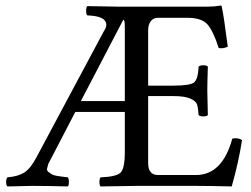

<svg xmlns="http://www.w3.org/2000/svg" viewBox="-20 -669 905 691"><path d="M271 -305.2H429.2V-575.2Q429.2 -596.2 423.8 -598.1ZM429.2 -122.1V-266.1H251L153.8 -79.1Q150.9 -69.3 149.4 -62.3Q147.9 -55.2 154.5 -50Q161.1 -44.9 167 -41.5Q172.9 -38.1 184.3 -36.1Q195.8 -34.2 204.3 -33.2Q212.9 -32.2 224.1 -30.8Q228 -25.9 228 -13.9Q228 -2 224.1 2Q149.9 0 96.2 0Q81.1 0 6.8 2Q2 -2 2 -13.9Q2 -25.9 6.8 -30.8Q43.9 -33.7 66.4 -47.4Q88.9 -61 110.8 -102.1L354 -557.1Q370.1 -580.1 356.4 -595.9Q342.8 -611.8 293.9 -613.8Q290 -617.7 290 -629.9Q290 -642.1 293.9 -647L409.2 -645H548.8H725.1Q751 -645 773.9 -648.9Q777.8 -648.9 777.8 -646Q785.6 -611.8 799.8 -501Q783.7 -493.2 767.1 -496.1Q748 -556.2 727.1 -580.6Q706.1 -605 653.8 -605H548.8Q531.7 -605 522.5 -592.5Q513.2 -580.1 513.2 -561V-360.8H604Q665 -360.8 679 -372.8Q692.9 -384.8 694.8 -429.2Q699.7 -434.1 711.9 -434.1Q724.1 -434.1 728 -429.2Q726.1 -369.1 726.1 -342.8Q726.1 -324.7 728 -254.9Q724.1 -250 712.2 -250Q700.2 -250 694.8 -254.9Q692.9 -281.7 689 -293.5Q685.1 -305.2 665 -314.2Q645 -323.2 604 -323.2H513.2V-82Q513.2 -39.1 548.8 -39.1H685.1Q780.3 -39.1 815.9 -169.9Q835 -174.8 851.1 -165Q838.9 -85.9 814 2Q733.9 0 686 0H472.2Q391.1 1 341.8 2Q337.9 -2 337.9 -13.9Q337.9 -25.9 341.8 -30.8Q397.9 -32.7 413.6 -47.4Q429.2 -62 429.2 -122.1Z"/></svg>

Font: Linux Libertine O
Style: Regular
Weight: 400
Designer: Philipp H. Poll
Foundry: Philipp H. Poll
Version: Version 5.3.0